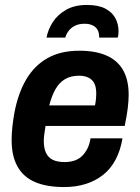

<svg xmlns="http://www.w3.org/2000/svg" viewBox="-20 -744 565 776"><path d="M239 12Q169 12 122 -8Q75 -28 51 -70.5Q27 -113 27 -178Q27 -204 30 -231.5Q33 -259 38 -287Q53 -367 86 -423Q119 -479 172 -509Q225 -539 301 -539Q366 -539 410.5 -519.5Q455 -500 477.5 -460.5Q500 -421 500 -361Q500 -338 496.5 -308Q493 -278 484 -235H164Q161 -217 159 -201.5Q157 -186 157 -174Q157 -145 166 -126Q175 -107 193.5 -98Q212 -89 241 -89Q262 -89 279.5 -94.5Q297 -100 310 -112Q323 -124 332.5 -142Q342 -160 346 -185H475Q467 -136 447 -98.5Q427 -61 396.5 -37Q366 -13 326.5 -0.5Q287 12 239 12ZM179 -318H364Q367 -333 368 -345Q369 -357 369 -366Q369 -392 361 -407.5Q353 -423 337 -430.5Q321 -438 299 -438Q267 -438 243.5 -424.5Q220 -411 204.5 -384Q189 -357 179 -318ZM331 -724Q378 -724 406 -709Q434 -694 446.5 -670Q459 -646 459 -619Q459 -612 458.5 -605.5Q458 -599 456 -592H381Q381 -611 374.5 -623Q368 -635 354.5 -641.5Q341 -648 322 -648Q298 -648 282 -639.5Q266 -631 256.5 -618Q247 -605 244 -592H168Q174 -624 193 -654Q212 -684 246.5 -704Q281 -724 331 -724Z"/></svg>

Font: Archivo SemiCondensed
Style: Bold Italic
Weight: 700
Width: 4
Italic angle: -10°
Designer: Hector Gatti
Foundry: Omnibus-Type
Version: Version 2.001